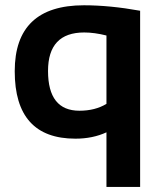

<svg xmlns="http://www.w3.org/2000/svg" viewBox="-20 -533 620 738"><path d="M389.2 -396.5Q342.8 -408.2 303.7 -408.2Q164.6 -408.2 164.6 -260.3Q164.6 -107.4 285.2 -107.4Q345.7 -107.4 389.2 -133.8ZM518.6 185.5H389.2V-24.4Q336.4 0 270 0Q36.6 0 36.6 -259.3Q36.6 -512.7 302.7 -512.7Q401.9 -512.7 518.6 -491.7Z"/></svg>

Font: SansationBold
Style: Bold
Weight: 700
Designer: Bernd Montag
Version: Version 1.301